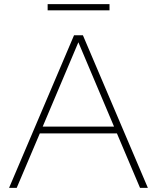

<svg xmlns="http://www.w3.org/2000/svg" viewBox="-20 -911 761 931"><path d="M24 0 339 -740H382L697 0H659L547 -264H173L61 0ZM187 -297H533L360 -706ZM211 -861V-891H511V-861Z"/></svg>

Font: Encode Sans Expanded Thin
Style: Regular
Weight: 100
Width: 7
Designer: Multiple Designers
Foundry: Impallari Type
Version: Version 3.000; ttfautohint (v1.8.3) -l 8 -r 50 -G 200 -x 14 